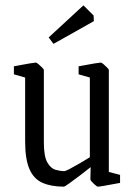

<svg xmlns="http://www.w3.org/2000/svg" viewBox="-20 -689 501 718"><path d="M219 9Q171 9 138.5 -5.5Q106 -20 90 -57Q74 -94 74 -160V-399L32 -411V-441Q38 -442 56 -445.5Q74 -449 92 -452Q110 -455 114 -455Q117 -455 124 -449Q131 -443 137.5 -436.5Q144 -430 144 -427V-157Q144 -104 157 -81.5Q170 -59 188 -54Q206 -49 220 -49Q225 -49 242 -58Q259 -67 279.5 -79Q300 -91 316 -101V-399L274 -411V-441Q280 -442 298.5 -445.5Q317 -449 335 -452Q353 -455 357 -455Q360 -455 367 -449Q374 -443 380.5 -436.5Q387 -430 387 -427V-46L429 -35V-5Q422 -4 404 -0.5Q386 3 368.5 6Q351 9 346 9Q342 9 330 -2.5Q318 -14 318 -18L319 -64Q303 -51 280.5 -34Q258 -17 240 -4Q222 9 219 9ZM180 -525 162 -549 292 -669 330 -631 331 -610Q299 -592 258.5 -569Q218 -546 180 -525Z"/></svg>

Font: Grenze Gotisch Light
Style: Regular
Weight: 300
Designer: Renata Polastri
Foundry: Omnibus-Type
Version: Version 1.001